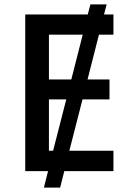

<svg xmlns="http://www.w3.org/2000/svg" viewBox="-20 -780 597 875"><path d="M497 0H273L254 75H180L199 0H95V-714H380L392 -760H466L454 -714H497V-622H431L379 -418H479V-327H356L296 -93H497ZM203 -418H305L357 -622H203ZM203 -93H222L282 -327H203Z"/></svg>

Font: Noto Sans Medium
Style: Regular
Weight: 500
Designer: Monotype Design Team
Foundry: Monotype Imaging Inc.
Version: Version 2.007